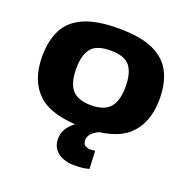

<svg xmlns="http://www.w3.org/2000/svg" viewBox="-135 -683 1009 1029"><g transform="rotate(20 369.5 -168.5)"><path d="M35 -274Q35 -361 66 -424Q97 -487 170.5 -520.5Q244 -554 370 -554Q496 -554 569 -520.5Q642 -487 673.5 -424Q705 -361 705 -274Q705 -136 627 -63Q549 10 370 10Q191 10 113 -63Q35 -136 35 -274ZM229 -273Q229 -192 262 -154Q295 -116 370 -116Q445 -116 478 -154Q511 -192 511 -273Q511 -351 480.5 -389.5Q450 -428 370 -428Q290 -428 259.5 -389.5Q229 -351 229 -273ZM396 217Q339 217 302.5 190Q266 163 266 112Q266 80 281.5 55Q297 30 322 11.5Q347 -7 375 -16L478 -3Q405 25 405 70Q405 91 418 99.5Q431 108 451 108Q459 108 464.5 107Q470 106 475 105L480 207Q451 217 396 217Z"/></g></svg>

Font: Georama Extended
Style: Bold
Weight: 700
Width: 7
Designer: Jean-Baptiste Levee
Foundry: Production Type
Version: Version 1.000